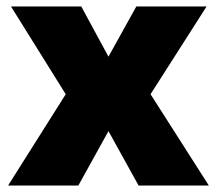

<svg xmlns="http://www.w3.org/2000/svg" viewBox="-20 -666 670 593"><path d="M183 -375 14 -646H231L315 -491L401 -646H618L445 -375L625 -93H408L315 -261L222 -93H5Z"/></svg>

Font: Noto Sans Kannada UI Black
Style: Regular
Weight: 900
Designer: Jelle Bosma - Monotype Design Team
Foundry: Monotype Imaging Inc.
Version: Version 2.005; ttfautohint (v1.8.4.7-5d5b)